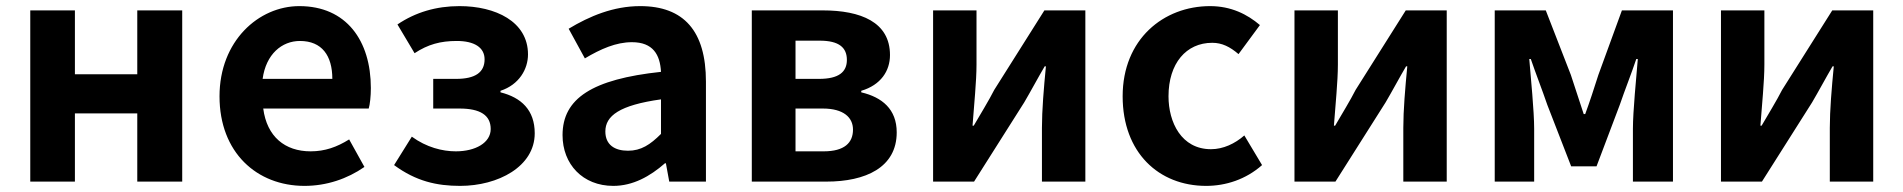

<svg xmlns="http://www.w3.org/2000/svg" viewBox="-20 -594 6225 628"><path d="M79 0H225V-223H429V0H576V-560H429V-351H225V-560H79Z M976 14C1048 14 1116 -9 1172 -48L1122 -138C1082 -113 1043 -99 996 -99C912 -99 853 -147 841 -239H1186C1190 -252 1193 -279 1193 -306C1193 -461 1113 -574 959 -574C826 -574 698 -460 698 -279C698 -95 820 14 976 14ZM839 -336C850 -417 902 -460 961 -460C1033 -460 1067 -412 1067 -336Z M1485 14C1609 14 1729 -49 1729 -158C1729 -234 1685 -275 1617 -292V-297C1678 -317 1707 -368 1707 -416C1707 -524 1600 -574 1483 -574C1407 -574 1339 -554 1280 -514L1336 -420C1380 -449 1421 -460 1474 -460C1531 -460 1565 -439 1565 -400C1565 -357 1534 -336 1472 -336H1397V-239H1483C1551 -239 1585 -217 1585 -172C1585 -127 1535 -99 1471 -99C1427 -99 1375 -112 1327 -147L1269 -54C1341 -1 1409 14 1485 14Z M1986 14C2050 14 2106 -17 2155 -60H2158L2169 0H2289V-327C2289 -492 2217 -574 2074 -574C1986 -574 1908 -541 1840 -500L1893 -403C1945 -434 1995 -456 2047 -456C2116 -456 2139 -415 2142 -359C1917 -335 1820 -272 1820 -152C1820 -57 1886 14 1986 14ZM2034 -101C1991 -101 1960 -120 1960 -164C1960 -215 2006 -250 2142 -269V-156C2107 -121 2077 -101 2034 -101Z M2439 0H2683C2811 0 2913 -46 2913 -161C2913 -237 2865 -276 2797 -292V-297C2861 -316 2891 -362 2891 -414C2891 -522 2795 -560 2671 -560H2439ZM2582 -336V-461H2661C2725 -461 2750 -438 2750 -398C2750 -359 2724 -336 2659 -336ZM2582 -99V-239H2671C2739 -239 2770 -210 2770 -170C2770 -127 2742 -99 2674 -99Z M3032 0H3166L3330 -259C3349 -291 3378 -345 3397 -377H3401C3394 -305 3388 -233 3388 -176V0H3530V-560H3396L3232 -300C3216 -268 3183 -214 3165 -183H3161C3166 -252 3174 -327 3174 -383V-560H3032Z M3925 14C3989 14 4055 -7 4108 -54L4050 -151C4019 -124 3981 -106 3941 -106C3844 -106 3802 -194 3802 -279C3802 -387 3860 -454 3945 -454C3977 -454 4003 -441 4031 -417L4101 -512C4060 -547 4007 -574 3938 -574C3786 -574 3652 -466 3652 -279C3652 -95 3770 14 3925 14Z M4214 0H4348L4512 -259C4531 -291 4560 -345 4579 -377H4583C4576 -305 4570 -233 4570 -176V0H4712V-560H4578L4414 -300C4398 -268 4365 -214 4347 -183H4343C4348 -252 4356 -327 4356 -383V-560H4214Z M4869 0H4998V-173C4998 -230 4987 -340 4982 -401H4987C5003 -354 5025 -298 5041 -251L5119 -50H5202L5278 -251C5294 -298 5316 -353 5332 -401H5337C5332 -340 5321 -230 5321 -173V0H5452V-560H5285L5208 -349C5193 -302 5180 -262 5165 -221H5160C5147 -262 5133 -302 5118 -349L5036 -560H4869Z M5609 0H5743L5907 -259C5926 -291 5955 -345 5974 -377H5978C5971 -305 5965 -233 5965 -176V0H6107V-560H5973L5809 -300C5793 -268 5760 -214 5742 -183H5738C5743 -252 5751 -327 5751 -383V-560H5609Z"/></svg>

Font: Spoqa Han Sans Neo Bold
Style: Bold
Weight: 700
Designer: [Spoqa Han Sans Neo] Dong-huui Kim  Younghwa Kang  Yujin Lee  [Noto Sans] Ryoko NISHIZUKA  (kana & ideographs); Paul D. 
Foundry: Spoqa (http://www.spoqa-han-sans.com)
Version: Version 1.000